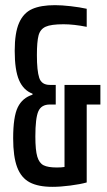

<svg xmlns="http://www.w3.org/2000/svg" viewBox="-20 -716 415 744"><path d="M369 -387V-311H316V-9Q291 -2 252.5 3Q214 8 183 8Q128 8 95 -9.5Q62 -27 46.5 -68Q31 -109 31 -180Q31 -264 49 -300.5Q67 -337 106 -349V-353Q71 -366 54 -405Q37 -444 37 -519Q37 -589 54 -627.5Q71 -666 104.5 -681Q138 -696 193 -696Q219 -696 254 -692Q289 -688 316 -682V-612Q266 -622 226 -622Q178 -622 157 -612.5Q136 -603 129.5 -579Q123 -555 123 -502Q123 -442 132 -414.5Q141 -387 173 -387H196V-311H173Q140 -311 128.5 -284.5Q117 -258 117 -187Q117 -134 124.5 -109Q132 -84 149 -75.5Q166 -67 200 -67Q219 -67 230 -69V-387Z"/></svg>

Font: Saira Ultra Condensed SemiBold
Style: Regular
Weight: 600
Width: 1
Designer: Hector Gatti with collaboration of the Omnibus-Type team
Foundry: Omnibus-Type
Version: Version 1.001; ttfautohint (v1.8)